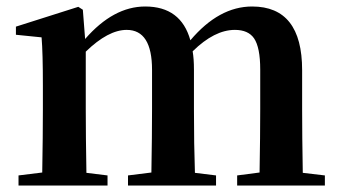

<svg xmlns="http://www.w3.org/2000/svg" viewBox="-20 -571 1048 591"><path d="M980 -31V0H710V-31L779 -40Q781 -154 781 -235V-357Q781 -425 762 -453Q744 -479 703 -479Q640 -479 573 -413Q577 -390 577 -357V-235Q577 -125 580 -39L645 -31V0H374V-31L446 -40Q448 -154 448 -235V-356Q448 -479 370 -479Q313 -479 244 -412V-235Q244 -153 246 -39L311 -31V0H37V-31L110 -40Q112 -154 112 -235V-307Q112 -409 108 -456L29 -464V-489L221 -550L235 -541L242 -451Q329 -551 427 -551Q537 -551 566 -447Q654 -551 756 -551Q910 -551 910 -355V-235Q910 -153 912 -39Z"/></svg>

Font: Source Han Serif JP
Style: Bold
Weight: 700
Designer: Ryoko NISHIZUKA  (kana & ideographs); Frank Grießhammer (Latin, Greek & Cyrillic); Wenlong ZHANG  (bopomofo); Sandoll Co
Foundry: Adobe Systems Incorporated
Version: Version 1.000;PS 1;hotconv 16.6.53;makeotf.lib2.5.65590